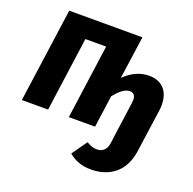

<svg xmlns="http://www.w3.org/2000/svg" viewBox="-131 -664 1022 1018"><g transform="rotate(20 379.5 -155.0)"><path d="M722 -227Q722 -211 719 -191L692 0L686 44Q673 132 619.5 176.5Q566 221 484 221Q411 221 359 177L420 91Q437 101 449.5 105.5Q462 110 479 110Q503 110 518 95.5Q533 81 537 54L544 0L569 -180Q571 -196 571 -201Q571 -240 539 -240Q500 -240 454 -180L429 0H281L339 -419H222L164 0H16L90 -531H503L469 -290Q533 -352 607 -352Q661 -352 691.5 -319.5Q722 -287 722 -227Z"/></g></svg>

Font: Fira Sans Condensed
Style: Bold Italic
Weight: 700
Width: 3
Italic angle: -8°
Designer: Carrois Corporate & Edenspiekermann AG
Foundry: Carrois Corporate GbR & Edenspiekermann AG
Version: Version 4.203